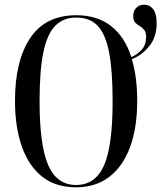

<svg xmlns="http://www.w3.org/2000/svg" viewBox="-20 -790 689 820"><path d="M305 10Q217 10 159.5 -36Q102 -82 73 -165Q44 -248 44 -359Q44 -530 109 -627.5Q174 -725 306 -725Q395 -725 454 -679Q513 -633 541 -546Q566 -557 585 -577.5Q604 -598 604 -632Q604 -653 595.5 -663Q587 -673 576.5 -679Q566 -685 557.5 -693.5Q549 -702 549 -721Q549 -743 562 -756.5Q575 -770 595 -770Q619 -770 634 -751Q649 -732 649 -691Q649 -632 618 -593.5Q587 -555 543 -537Q566 -462 566 -358Q566 -245 535.5 -162Q505 -79 446.5 -34.5Q388 10 305 10ZM305 0Q387 0 424 -83Q461 -166 461 -358Q461 -487 446 -565.5Q431 -644 397.5 -679.5Q364 -715 306 -715Q250 -715 215.5 -679.5Q181 -644 165 -565.5Q149 -487 149 -358Q149 -169 186 -84.5Q223 0 305 0Z"/></svg>

Font: Noto Serif Display ExtraCondensed Medium
Style: Regular
Weight: 500
Width: 2
Designer: Monotype Design Team
Foundry: Monotype Imaging Inc.
Version: Version 2.009